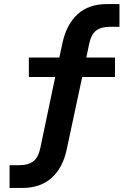

<svg xmlns="http://www.w3.org/2000/svg" viewBox="-20 -735 640 945"><path d="M27 190V78H77Q119 78 144 59Q169 40 179 -9L258 -386L277 -356H122V-452H292L267 -428L288 -526Q308 -616 362.5 -665.5Q417 -715 507 -715H568V-603H520Q477 -603 452.5 -584Q428 -565 418 -515L400 -428L382 -452H546V-356H365L391 -386L308 2Q289 91 234 140.5Q179 190 90 190Z"/></svg>

Font: Nunito Sans 7pt
Style: Bold
Weight: 700
Designer: Vernon Adams
Foundry: Vernon Adams
Version: Version 3.101;gftools[0.9.27]